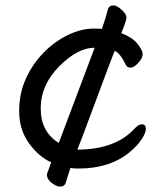

<svg xmlns="http://www.w3.org/2000/svg" viewBox="-20 -602 596 712"><path d="M198 -72 331 -425Q268 -425 199.5 -356Q131 -287 131 -200Q131 -113 198 -72ZM203 90Q190 90 172 76.5Q154 63 154 45Q154 42 157.5 34Q161 26 166 10L170 0Q123 -21 87 -71.5Q51 -122 51 -190Q51 -256 76 -310.5Q101 -365 141.5 -406.5Q182 -448 231.5 -472Q281 -496 328 -496Q346 -496 358 -495Q371 -532 381 -570Q386 -582 401 -582Q413 -582 431 -566Q449 -550 449 -537Q449 -526 430 -479Q470 -464 489.5 -440Q509 -416 509 -401Q509 -386 492.5 -368.5Q476 -351 465 -351Q453 -351 448 -359Q424 -408 405 -413Q395 -389 336 -230Q277 -71 267 -47Q408 -48 478 -124Q493 -141 506 -141Q521 -141 521 -124Q521 -110 506 -86.5Q491 -63 460 -37Q387 23 271 23Q255 23 241 21L223 78Q218 90 203 90Z"/></svg>

Font: LXGW WenKai Lite
Style: Bold
Weight: 700
Designer: LXGW / Fontworks Inc.
Foundry: LXGW / Fontworks Inc.
Version: Version 1.330;April 28, 2024